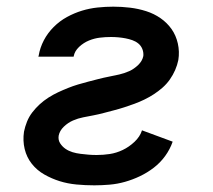

<svg xmlns="http://www.w3.org/2000/svg" viewBox="-20 -548 640 576"><path d="M263 8Q236 8 209.5 5.5Q183 3 159 -4.5Q135 -12 113 -24.5Q91 -37 75.5 -56.5Q60 -76 54 -101Q48 -126 52 -153Q55 -168 61 -183Q67 -198 77 -211Q87 -224 99 -235Q111 -246 125 -255Q139 -264 154 -271Q169 -278 184 -284Q199 -290 214 -294.5Q229 -299 244.5 -303Q260 -307 275.5 -311Q291 -315 306.5 -318Q322 -321 337.5 -324.5Q353 -328 367.5 -334.5Q382 -341 394.5 -353Q407 -365 410 -380Q411 -391 407 -401Q403 -411 395 -417.5Q387 -424 377 -427.5Q367 -431 356.5 -433Q346 -435 335 -436Q324 -437 313 -437Q296 -437 279.5 -435Q263 -433 247 -426.5Q231 -420 217.5 -407.5Q204 -395 201 -379V-378H95L96 -381Q100 -405 111.5 -427Q123 -449 141 -467Q159 -485 181 -497Q203 -509 226 -516Q249 -523 273 -525.5Q297 -528 320 -528Q345 -528 370 -525Q395 -522 418.5 -514.5Q442 -507 461.5 -493.5Q481 -480 494.5 -461Q508 -442 513.5 -417.5Q519 -393 515 -368Q512 -353 505.5 -338Q499 -323 489.5 -309.5Q480 -296 467.5 -285Q455 -274 441 -265Q427 -256 412.5 -249Q398 -242 383 -236.5Q368 -231 352.5 -226Q337 -221 321.5 -217Q306 -213 291 -209Q276 -205 260.5 -202Q245 -199 229.5 -196Q214 -193 199 -186.5Q184 -180 171.5 -168Q159 -156 156 -141Q154 -128 160.5 -118Q167 -108 176.5 -101.5Q186 -95 197.5 -91.5Q209 -88 221.5 -86.5Q234 -85 245.5 -84Q257 -83 270 -83Q290 -83 309.5 -86Q329 -89 348 -98Q367 -107 383.5 -122.5Q400 -138 406 -157L498 -123Q490 -100 475.5 -80Q461 -60 441.5 -45Q422 -30 400 -19.5Q378 -9 355 -2.5Q332 4 308.5 6Q285 8 263 8Z"/></svg>

Font: Iosevka Semibold Extended
Style: Italic
Weight: 600
Width: 7
Italic angle: -9°
Monospace: yes
Designer: Belleve Invis
Foundry: Belleve Invis
Version: Version 32.5.0; ttfautohint (v1.8.4)